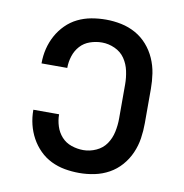

<svg xmlns="http://www.w3.org/2000/svg" viewBox="-66 -591 632 661"><g transform="rotate(10 250.0 -260.0)"><path d="M253 8Q227 8 202 3.5Q177 -1 154.5 -12Q132 -23 114 -41Q96 -59 84 -81Q72 -103 66 -127.5Q60 -152 60 -178V-179H150V-178Q150 -158 156.5 -137.5Q163 -117 177 -101.5Q191 -86 211.5 -79Q232 -72 253 -72Q276 -72 298 -82Q320 -92 333 -111Q346 -130 351 -153.5Q356 -177 356 -200V-320Q356 -343 351 -366.5Q346 -390 333 -409Q320 -428 298 -438Q276 -448 253 -448Q232 -448 211.5 -441Q191 -434 177 -418.5Q163 -403 156.5 -382.5Q150 -362 150 -342V-341H60V-342Q60 -368 66 -392.5Q72 -417 84 -439Q96 -461 114 -479Q132 -497 154.5 -508Q177 -519 202 -523.5Q227 -528 253 -528Q280 -528 306.5 -522.5Q333 -517 356.5 -504Q380 -491 398 -470.5Q416 -450 427 -425Q438 -400 442 -373.5Q446 -347 446 -320V-200Q446 -173 442 -146.5Q438 -120 427 -95Q416 -70 398 -49.5Q380 -29 356.5 -16Q333 -3 306.5 2.5Q280 8 253 8Z"/></g></svg>

Font: Iosevka SS10 Medium
Style: Regular
Weight: 500
Monospace: yes
Designer: Belleve Invis
Foundry: Belleve Invis
Version: Version 28.0.6; ttfautohint (v1.8.4)